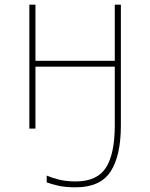

<svg xmlns="http://www.w3.org/2000/svg" viewBox="-20 -548 640 818"><path d="M303 250Q257 250 227.5 243Q198 236 179 229V200Q199 209 230.5 217Q262 225 302 225Q394 225 431.5 166Q469 107 469 -14V-264H131V0H105V-528H131V-289H469V-528H495V-14Q495 116 451 183Q407 250 303 250Z"/></svg>

Font: Noto Sans Mono Thin
Style: Regular
Weight: 100
Designer: Monotype Design Team
Foundry: Monotype Imaging Inc.
Version: Version 2.014